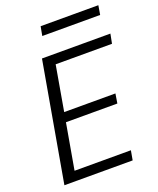

<svg xmlns="http://www.w3.org/2000/svg" viewBox="-158 -965 874 1060"><g transform="rotate(-20 279.5 -435.0)"><path d="M34 0 157 -700H559L548 -644H217L171 -380H472L463 -324H161L114 -56H445L435 0ZM201 -816 211 -870H550L541 -816Z"/></g></svg>

Font: DM Sans 16pt Light
Style: Italic
Weight: 300
Italic angle: -10°
Version: Version 4.004;gftools[0.9.30]